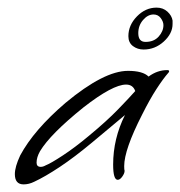

<svg xmlns="http://www.w3.org/2000/svg" viewBox="-20 -485 473 504"><path d="M42 -1Q19 -1 19 -28Q19 -47 33 -77Q69 -144 152 -215Q253 -299 316 -299Q355 -299 370 -284Q393 -301 419 -301Q424 -301 424 -298Q424 -296 422 -294Q408 -278 390.5 -251Q373 -224 353 -184Q306 -92 306 -49Q306 -39 307 -37V-36Q307 -30 301 -21.5Q295 -13 289 -13Q277 -13 277 -53Q277 -121 308 -183L223 -112Q175 -72 136.5 -46.5Q98 -21 70 -8Q56 -1 42 -1ZM87 -47Q93 -47 100 -51Q113 -56 145 -77Q177 -98 214 -129Q260 -167 290.5 -198.5Q321 -230 335 -246Q329 -263 311 -263Q276 -263 199 -203Q112 -133 85 -88Q76 -72 76 -58Q76 -47 87 -47ZM357 -355Q341 -355 329 -364Q317 -373 317 -390Q317 -419 339.5 -442Q362 -465 391 -465Q408 -465 419.5 -454.5Q431 -444 433 -431V-422Q433 -397 410 -376Q387 -355 357 -355ZM362 -375Q384 -375 396.5 -389Q409 -403 409 -419Q409 -428 402 -437.5Q395 -447 383 -447Q368 -447 355.5 -432.5Q343 -418 343 -398Q343 -375 362 -375Z"/></svg>

Font: Whisper
Style: Regular
Weight: 400
Designer: Robert E. Leuschke
Foundry: Robert E. Leuschke
Version: Version 1.010; ttfautohint (v1.8.4.7-5d5b)